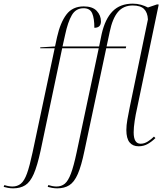

<svg xmlns="http://www.w3.org/2000/svg" viewBox="-158 -790 901 1050"><path d="M-86 240Q-100 240 -114 237.5Q-128 235 -138 232L-134 222Q-126 225 -113.5 227.5Q-101 230 -90 230Q-63 230 -44 214.5Q-25 199 -10.5 159Q4 119 20 44L141 -526H62V-531L143 -536L154 -587Q172 -667 205.5 -711Q239 -755 300 -755Q348 -755 371 -730.5Q394 -706 394 -673Q394 -638 358 -638Q358 -690 346 -717.5Q334 -745 299 -745Q257 -745 235 -707.5Q213 -670 198 -599L184 -536H384L398 -604Q417 -687 458 -728.5Q499 -770 568 -770Q592 -770 613 -764Q634 -758 651 -749L701 -766L710 -765L591 -195Q584 -165 578.5 -129Q573 -93 573 -66Q573 -4 611 -4Q631 -4 650 -16Q669 -28 684 -43L692 -35Q673 -16 650.5 -3Q628 10 600 10Q568 10 550.5 -11.5Q533 -33 533 -79Q533 -104 538.5 -135.5Q544 -167 551 -201L651 -684Q649 -722 629.5 -741Q610 -760 568 -760Q517 -760 487 -724.5Q457 -689 442 -616L425 -536H532L530 -526H423L304 34Q287 117 267.5 161.5Q248 206 221 223Q194 240 155 240Q141 240 127 237.5Q113 235 103 232L106 222Q115 225 127.5 227.5Q140 230 151 230Q178 230 196.5 214.5Q215 199 230 159Q245 119 261 44L382 -526H182L64 34Q46 117 26.5 161.5Q7 206 -20 223Q-47 240 -86 240Z"/></svg>

Font: Noto Serif Display SemiCondensed ExtraLight
Style: Italic
Weight: 200
Width: 4
Italic angle: -12°
Designer: Monotype Design Team
Foundry: Monotype Imaging Inc.
Version: Version 2.009